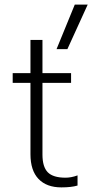

<svg xmlns="http://www.w3.org/2000/svg" viewBox="-20 -797 413 832"><path d="M304 -777H360L272 -584H225ZM112 -129V-438H35V-480H112V-624H164V-480H288V-438H164V-127Q164 -74 187 -50.5Q210 -27 264 -27Q289 -27 316 -37V7Q289 15 246 15Q182 15 147 -21.5Q112 -58 112 -129Z"/></svg>

Font: Prompt ExtraLight
Style: Regular
Weight: 275
Designer: Katatrad Team
Foundry: CadsonDemak
Version: Version 1.001